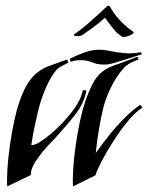

<svg xmlns="http://www.w3.org/2000/svg" viewBox="-20 -650 525 680"><path d="M363 -422Q331 -419 310 -428Q289 -437 263 -437Q248 -437 230 -431L227 -442Q251 -454 278.5 -464Q306 -474 331 -474Q347 -474 362 -471Q377 -468 393 -465Q404 -464 415 -462.5Q426 -461 438 -461Q447 -461 457.5 -462Q468 -463 479 -465L483 -458Q483 -458 467.5 -453Q452 -448 430 -441Q408 -434 389 -428.5Q370 -423 363 -422ZM239 10Q238 5 238 -2Q238 -9 238 -17Q238 -47 242.5 -90Q247 -133 255 -178.5Q263 -224 273 -262Q293 -330 315.5 -366Q338 -402 383 -418Q388 -420 401.5 -424.5Q415 -429 430 -435Q445 -441 456 -445Q467 -449 467 -449L471 -440L444 -428Q426 -420 407 -395.5Q388 -371 372 -338.5Q356 -306 347 -273Q337 -233 330 -189.5Q323 -146 319 -108Q341 -139 367 -171.5Q393 -204 421.5 -232.5Q450 -261 477 -279L485 -269Q460 -254 433 -221Q406 -188 381.5 -150Q357 -112 340 -79Q323 -46 318 -29ZM6 10Q5 5 5 -2Q5 -9 5 -17Q5 -47 9.5 -90Q14 -133 22 -178.5Q30 -224 40 -262Q60 -331 86.5 -366.5Q113 -402 158 -418Q168 -421 185 -427.5Q202 -434 218 -439L222 -428L193 -413Q175 -403 154 -363Q133 -323 119 -273Q111 -241 103.5 -206Q96 -171 91 -138Q91 -136 94 -136Q99 -136 108 -140Q117 -144 118 -145Q129 -152 144.5 -163.5Q160 -175 176 -190Q209 -220 237.5 -257.5Q266 -295 273 -329Q273 -331 279.5 -330.5Q286 -330 286 -330Q279 -286 247 -245Q215 -204 180 -166Q164 -149 147.5 -131.5Q131 -114 117 -94Q104 -77 96.5 -61Q89 -45 89 -30ZM415 -519Q396 -529 381 -548.5Q366 -568 354 -584Q353 -586 351 -586Q349 -586 348 -584Q327 -565 302.5 -547.5Q278 -530 270 -525Q264 -522 255 -522Q248 -522 243.5 -524Q239 -526 243 -529Q270 -547 302 -575.5Q334 -604 356 -625Q365 -634 370 -626Q381 -604 403 -580Q425 -556 450 -539Q457 -535 449 -529.5Q441 -524 430 -521Q419 -518 415 -519Z"/></svg>

Font: Kings
Style: Regular
Weight: 400
Designer: Robert E. Leuschke
Foundry: Robert E. Leuschke
Version: Version 1.010; ttfautohint (v1.8.3)